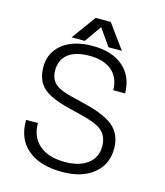

<svg xmlns="http://www.w3.org/2000/svg" viewBox="-127 -953 921 1070"><g transform="rotate(15 333.5 -418.0)"><path d="M265.6 -717.8 334 -815.4 402.3 -717.8H479.5L377.9 -857.4H291L189.5 -717.8ZM63.5 -208V-203.1Q63.5 -96.7 132.8 -39.1Q202.1 20.5 332 20.5Q446.3 20.5 512.7 -34.2Q579.1 -87.9 579.1 -179.7Q579.1 -261.7 524.4 -307.6Q473.6 -350.6 353.5 -379.9L269.5 -400.4Q205.1 -416 176.8 -442.4Q148.4 -469.7 148.4 -516.6Q148.4 -577.1 190.4 -611.3Q233.4 -644.5 313.5 -644.5Q396.5 -644.5 442.4 -605.5Q489.3 -565.4 490.2 -493.2H558.6Q556.6 -591.8 493.2 -646.5Q428.7 -702.1 316.4 -702.1Q207 -702.1 142.6 -651.4Q80.1 -600.6 80.1 -518.6Q80.1 -439.5 127.9 -397.5Q170.9 -359.4 276.4 -333L343.8 -316.4Q436.5 -294.9 471.7 -266.6Q511.7 -235.4 511.7 -172.9Q511.7 -111.3 463.9 -74.2Q416 -37.1 332 -37.1Q236.3 -37.1 183.6 -83Q131.8 -127.9 131.8 -208Z"/></g></svg>

Font: Dotum
Style: Regular
Weight: 400
Version: Version 2.21